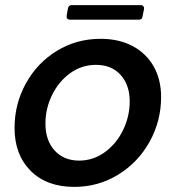

<svg xmlns="http://www.w3.org/2000/svg" viewBox="-20 -721 687 752"><path d="M37 -220Q37 -314 81.5 -394.5Q126 -475 203 -522Q280 -569 374 -569Q446 -569 499.5 -540.5Q553 -512 582 -460.5Q611 -409 611 -341Q611 -247 566 -166Q521 -85 443 -37Q365 11 271 11Q163 11 100 -52Q37 -115 37 -220ZM488 -324Q488 -388 452.5 -427.5Q417 -467 356 -467Q300 -467 255 -434.5Q210 -402 184 -349Q158 -296 158 -237Q158 -171 194 -131.5Q230 -92 290 -92Q345 -92 390.5 -125Q436 -158 462 -211.5Q488 -265 488 -324ZM254 -644Q247 -644 243.5 -648Q240 -652 241 -659L246 -688Q249 -701 261 -701H531Q538 -701 541.5 -696.5Q545 -692 544 -685L538 -656Q537 -644 524 -644Z"/></svg>

Font: Open Sauce Two SemiBold Italic
Style: Regular
Weight: 600
Italic angle: -10°
Designer: Alfredo Marco Pradil
Foundry: Creative Sauce Fz LLC
Version: Version 1.477